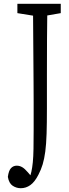

<svg xmlns="http://www.w3.org/2000/svg" viewBox="-20 -823 358 1003"><path d="M88.4 160.2Q65.9 160.2 46.4 147.5Q26.9 134.8 21 101.1Q25.4 67.9 37.6 55.2Q49.8 42.5 67.4 42.5Q82.5 42.5 95.9 50.3Q109.4 58.1 126 77.6L152.3 108.4V118.2H131.8V113.3Q139.2 94.7 143.8 74.5Q148.4 54.2 151.4 24.9Q154.3 -4.4 155 -45.9Q155.8 -87.4 155.8 -146Q155.8 -170.9 155.8 -189.2Q155.8 -207.5 155.8 -230Q155.8 -252.4 155.8 -290.3Q155.8 -328.1 155.3 -392.3Q154.8 -456.5 154.1 -556.2Q153.3 -655.8 152.3 -803.2H227.5Q226.1 -712.4 225.6 -619.6Q225.1 -526.9 225.1 -431.6V-257.3Q225.1 -179.2 223.4 -125Q221.7 -70.8 216.6 -31.7Q211.4 7.3 202.9 35.6Q194.3 64 180.7 89.8Q161.6 127.4 138.7 143.8Q115.7 160.2 88.4 160.2ZM70.8 -754.4V-803.2H297.4V-754.4L195.8 -736.8H180.2Z"/></svg>

Font: Scarab Serif
Style: Regular
Weight: 400
Designer: John Roberts
Foundry: Scarab
Version: 1.0